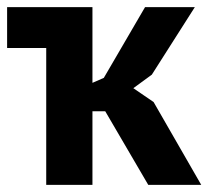

<svg xmlns="http://www.w3.org/2000/svg" viewBox="-25 -520 586 540"><path d="M235 -287 267 -301 383 -500H523L402 -310L350 -272L407 -233L541 0H392L271 -207H235V0H105V-385H-5V-500H235Z"/></svg>

Font: PTSans
Style: Bold
Weight: 700
Designer: A.Korolkova, O.Umpeleva, V.Yefimov
Foundry: ParaType Ltd
Version: Version 2.003W OFL